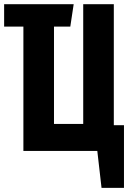

<svg xmlns="http://www.w3.org/2000/svg" viewBox="-20 -731 655 930"><path d="M93.3 0V-602.1H0V-710.8H336.9L320.5 -602.1H241.5V-130.8H383.1V-710.8H531.3V-124.6H580.5V179H471.8L451.3 0Z"/></svg>

Font: FiraCode Nerd Font Mono
Style: Bold
Weight: 700
Monospace: yes
Designer: Carrois Corporate, Edenspiekermann AG, Nikita Prokopov
Foundry: Carrois Corporate, Edenspiekermann AG, Nikita Prokopov
Version: Version 6.002;Nerd Fonts 3.3.0